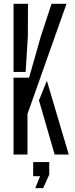

<svg xmlns="http://www.w3.org/2000/svg" viewBox="-20 -820 397 1019"><path d="M51.9 0V-407.9H134.4L196.7 -627.1L253.6 -800H333L125.8 -215V0ZM270 0 186.8 -287.5 228.7 -391.5 344.9 0ZM51.9 -438.4V-800H128.5L127.7 -625.1L116.1 -438.4ZM167.1 178.5 192.8 115H156.1V40H241.4V106.4L209.1 178.5Z"/></svg>

Font: Big Shoulders Stencil Thin
Style: Regular
Weight: 100
Designer: Patric King
Foundry: XO Type Co
Version: Version 2.001